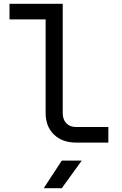

<svg xmlns="http://www.w3.org/2000/svg" viewBox="-20 -750 640 1010"><path d="M380 0Q307 0 263.5 -42.5Q220 -85 220 -155V-648H30V-730H310V-155Q310 -121 329 -101.5Q348 -82 380 -82H550V0ZM210 240 305 95H410L305 240Z"/></svg>

Font: JetBrains Mono NL
Style: Regular
Weight: 400
Monospace: yes
Designer: Philipp Nurullin, Konstantin Bulenkov
Foundry: JetBrains
Version: Version 2.305; ttfautohint (v1.8.4.7-5d5b)